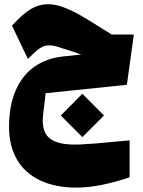

<svg xmlns="http://www.w3.org/2000/svg" viewBox="-20 -562 663 891"><path d="M191.9 -129.4 187 -88.4Q184.6 -69.3 180.2 -32.7Q178.2 -12.2 178.2 -3.4Q178.2 57.1 214.4 83Q250.5 108.9 326.7 108.9Q342.8 108.9 351.1 108.4Q382.8 106.9 422.6 103.8Q462.4 100.6 581.5 89.4V260.7Q517.1 282.7 453.6 295.7Q390.1 308.6 335.4 308.6Q236.8 308.6 166.3 275.1Q95.7 241.7 58.8 178.5Q22 115.2 22 27.8Q22 -71.8 52.7 -142.3Q83.5 -212.9 139.4 -252.2Q195.3 -291.5 271 -299.8L356.9 -309.1Q313 -323.7 302.2 -327.6Q260.3 -341.3 242.2 -346.4Q224.1 -351.6 209.5 -351.6Q191.9 -351.6 177.7 -345.2Q163.6 -338.9 149.7 -326.7Q135.7 -314.5 109.4 -288.6L35.6 -442.9Q86.4 -498.5 123.8 -520.5Q161.1 -542.5 203.1 -542.5Q237.3 -542.5 276.4 -527.6Q315.4 -512.7 355.5 -489.7Q395.5 -466.8 461.4 -424.8Q473.6 -417.5 498 -401.9H601.1L568.8 -168.5ZM362.3 -127 462.4 -25.9 362.3 74.2 262.2 -25.9Z"/></svg>

Font: SG Kara Bold
Style: Regular
Weight: 400
Designer: Damoon Khanjanzadeh
Version: Version 1.000